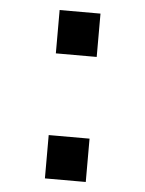

<svg xmlns="http://www.w3.org/2000/svg" viewBox="-45 -581 467 618"><g transform="rotate(5 189.0 -272.0)"><path d="M255 -404V-544H123V-404ZM255 0V-140H123V0Z"/></g></svg>

Font: Plus Jakarta Sans
Style: Bold
Weight: 700
Designer: Gumpita Rahayu
Foundry: Tokotype
Version: Version 2.071;gftools[0.9.30]